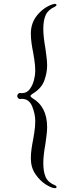

<svg xmlns="http://www.w3.org/2000/svg" viewBox="-20 -881 380 1002"><path d="M139 -380Q139 -376 149 -369Q226 -324 226 -217Q226 -196 222 -168Q218 -140 217 -130Q206 -70 206 -30Q206 16 218.5 43.5Q231 71 267 86Q275 89 275 95Q275 101 267 101Q250 101 219.5 82Q189 63 165 28Q141 -7 141 -54Q141 -78 144.5 -103.5Q148 -129 153 -153Q154 -159 159 -189.5Q164 -220 164 -250Q164 -286 148 -325.5Q132 -365 95 -365H91L85 -364Q79 -364 74.5 -369Q70 -374 70 -380Q70 -386 74.5 -391Q79 -396 85 -396L91 -395H95Q120 -395 135.5 -416Q151 -437 157.5 -464Q164 -491 164 -510Q164 -540 159 -570.5Q154 -601 153 -607Q148 -631 144.5 -656.5Q141 -682 141 -706Q141 -761 174 -801.5Q207 -842 253 -858L266 -861H267Q270 -861 272.5 -859Q275 -857 275 -855Q275 -851 267 -846Q232 -831 219 -803.5Q206 -776 206 -730Q206 -690 217 -628Q218 -619 222 -590Q226 -561 226 -540Q226 -501 211 -460Q196 -419 149 -391Q139 -384 139 -380Z"/></svg>

Font: Shippori Antique B1
Style: Regular
Weight: 400
Designer: FONTDASU
Foundry: FONTDASU / Google Inc. / but / Adobe
Version: Version 2.001